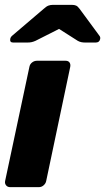

<svg xmlns="http://www.w3.org/2000/svg" viewBox="-20 -770 433 790"><path d="M22 0Q11 0 5 -7.5Q-1 -15 1 -25L101 -495Q103 -506 112 -513Q121 -520 132 -520H250Q261 -520 266 -513Q271 -506 269 -495L170 -25Q168 -15 159.5 -7.5Q151 0 140 0ZM34 -595Q20 -595 22 -609Q23 -617 30 -623L159 -733Q171 -744 179.5 -747Q188 -750 197 -750H276Q286 -750 293 -747Q300 -744 308 -733L389 -623Q394 -617 392 -609Q389 -595 374 -595H330Q322 -595 314.5 -596.5Q307 -598 300 -602L223 -651L126 -602Q117 -598 109.5 -596.5Q102 -595 93 -595Z"/></svg>

Font: Rubik
Style: Bold Italic
Weight: 700
Italic angle: -12°
Designer: Hubert and Fischer
Foundry: Hubert and Fischer
Version: Version 2.300;gftools[0.9.30]